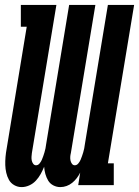

<svg xmlns="http://www.w3.org/2000/svg" viewBox="-20 -755 567 783"><path d="M68 8Q52 8 38 0Q24 -8 16.5 -21.5Q9 -35 5.5 -50.5Q2 -66 1.5 -82Q1 -98 2.5 -115Q4 -132 7 -148L89 -646H65V-735H210L110 -131Q109 -123 108.5 -115.5Q108 -108 109.5 -100.5Q111 -93 115.5 -87Q120 -81 127 -81Q135 -81 141 -88Q147 -95 150.5 -103Q154 -111 156.5 -118.5Q159 -126 161.5 -134Q164 -142 165.5 -150Q167 -158 168 -166L262 -735H369L269 -131Q267 -123 266.5 -115.5Q266 -108 267.5 -100.5Q269 -93 273.5 -87Q278 -81 285 -81Q293 -81 299 -88Q305 -95 308.5 -103Q312 -111 314.5 -118.5Q317 -126 319.5 -134Q322 -142 323.5 -150Q325 -158 326 -166L420 -735H527L420 -89H444V0H299L307 -51Q301 -39 293 -28.5Q285 -18 274.5 -9.5Q264 -1 251.5 3.5Q239 8 226 8Q211 8 197.5 1Q184 -6 176.5 -18.5Q169 -31 165 -45.5Q161 -60 160 -75Q154 -60 146 -45.5Q138 -31 126.5 -18.5Q115 -6 99.5 1Q84 8 68 8Z"/></svg>

Font: Iosevka Slab Extrabold
Style: Italic
Weight: 800
Italic angle: -9°
Monospace: yes
Designer: Belleve Invis
Foundry: Belleve Invis
Version: Version 11.1.0; ttfautohint (v1.8.3)